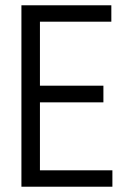

<svg xmlns="http://www.w3.org/2000/svg" viewBox="-20 -706 471 726"><path d="M61 0V-686H401V-624H131V-382H371V-319H131V-62H405V0Z"/></svg>

Font: Archivo ExtraCondensed Light
Style: Regular
Weight: 300
Width: 2
Designer: Hector Gatti
Foundry: Omnibus-Type
Version: Version 2.001